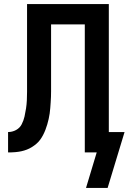

<svg xmlns="http://www.w3.org/2000/svg" viewBox="-20 -755 640 951"><path d="M406 176 459 0H400V-634H233V-331Q233 -317 233 -303Q233 -289 232.5 -275.5Q232 -262 231 -248Q230 -234 229 -220Q228 -206 226 -192.5Q224 -179 221 -165.5Q218 -152 214 -138.5Q210 -125 205 -112Q200 -99 193.5 -86.5Q187 -74 179 -63Q171 -52 160.5 -43Q150 -34 138 -26.5Q126 -19 113 -14Q100 -9 86.5 -6Q73 -3 57 -1.5Q41 0 32 0H20V-101Q41 -101 59.5 -111Q78 -121 87.5 -139.5Q97 -158 101.5 -178Q106 -198 109 -218Q112 -238 113 -258.5Q114 -279 114 -300V-735H519V-101H597L513 176Z"/></svg>

Font: R Plex Mono
Style: Bold
Weight: 700
Monospace: yes
Designer: Belleve Invis
Foundry: Belleve Invis
Version: Version 31.8.0